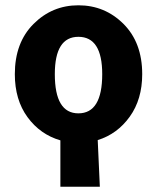

<svg xmlns="http://www.w3.org/2000/svg" viewBox="-20 -528 593 725"><path d="M276 -100Q366 -100 366 -248Q366 -389 276 -389Q187 -389 187 -248Q187 -100 276 -100ZM208 177V2Q132 -20 84 -85.5Q36 -151 36 -248Q36 -367 106.5 -437.5Q177 -508 276 -508Q376 -508 446.5 -437.5Q517 -367 517 -248Q517 -153 470 -87.5Q423 -22 349 1Q355 129 357 177Z"/></svg>

Font: Toshiba Sans
Style: Bold
Weight: 700
Designer: Paul D. Hunt
Foundry: Toshiba Corporation
Version: Version 2.020;PS 2.0;hotconv 1.0.86;makeotf.lib2.5.63406